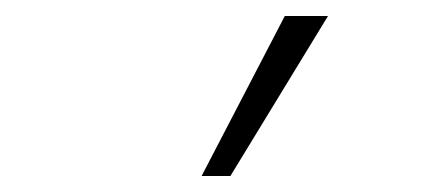

<svg xmlns="http://www.w3.org/2000/svg" viewBox="-20 -769 540 240"><path d="M232 -549 336 -749H390L268 -549Z"/></svg>

Font: Nunito Sans 12pt ExtraLight
Style: Regular
Weight: 200
Designer: Vernon Adams
Foundry: Vernon Adams
Version: Version 3.101;gftools[0.9.27]